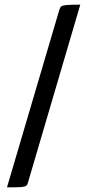

<svg xmlns="http://www.w3.org/2000/svg" viewBox="-20 -785 375 825"><path d="M10 20 235 -743Q238 -753 243.5 -757.5Q249 -762 267 -763.5Q285 -765 325 -765L100 0Q98 9 92 13.5Q86 18 68 19Q50 20 10 20Z"/></svg>

Font: Yanone Kaffeesatz
Style: Regular
Weight: 400
Designer: Yanone (Cyrillic: Daniel Pouzeot, Huerta Tipografica, and Cyreal)
Foundry: Yanone
Version: Version 2.003